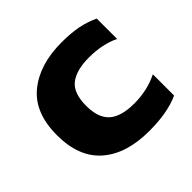

<svg xmlns="http://www.w3.org/2000/svg" viewBox="-130 -617 760 760"><g transform="rotate(-45 250.5 -237.0)"><path d="M301 10Q174 10 102.5 -52Q31 -114 31 -237Q31 -362 105.5 -423Q180 -484 304 -484Q356 -484 394.5 -476.5Q433 -469 469 -452V-338Q413 -365 338 -365Q268 -365 231.5 -337Q195 -309 195 -237Q195 -170 229 -139.5Q263 -109 337 -109Q410 -109 470 -139V-20Q434 -4 392.5 3Q351 10 301 10Z"/></g></svg>

Font: Kanit SemiBold
Style: Regular
Weight: 600
Designer: Katatrad Team
Foundry: CadsonDemak
Version: Version 2.000; ttfautohint (v1.8.3)